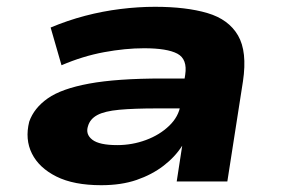

<svg xmlns="http://www.w3.org/2000/svg" viewBox="-20 -534 828 565"><path d="M278 11Q197 11 146 -14.5Q95 -40 74 -82Q53 -124 66 -176Q80 -216 120.5 -244.5Q161 -273 242.5 -288Q324 -303 458 -303H552L539 -215H443Q374 -215 331 -211Q288 -207 266.5 -195.5Q245 -184 239 -163Q231 -139 251.5 -123Q272 -107 325 -107Q369 -107 409.5 -122Q450 -137 478 -164Q506 -191 511 -225L525 -314Q532 -360 502 -376Q472 -392 404 -392Q349 -392 286.5 -380.5Q224 -369 161 -342L129 -453Q179 -474 230.5 -487.5Q282 -501 334.5 -507.5Q387 -514 436 -514Q528 -514 590.5 -495.5Q653 -477 680.5 -429.5Q708 -382 695 -295L649 0H500L516 -104V-105Q495 -72 461 -46Q427 -20 382 -4.5Q337 11 278 11Z"/></svg>

Font: Nunito Sans 7pt Expanded ExtraBold
Style: Italic
Weight: 800
Width: 7
Italic angle: -9°
Designer: Vernon Adams
Foundry: Vernon Adams
Version: Version 3.101;gftools[0.9.27]